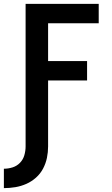

<svg xmlns="http://www.w3.org/2000/svg" viewBox="-58 -755 578 990"><path d="M-38 215Q-8 215 21.5 210Q51 205 78 193Q105 181 127.5 161Q150 141 164 114.5Q178 88 184 59Q190 30 190 0V-340H391V-440H190V-635H451V-735H74V0Q74 23 67.5 45.5Q61 68 45 84.5Q29 101 7 108Q-15 115 -38 115Z"/></svg>

Font: Iosevka SS09
Style: Bold
Weight: 700
Monospace: yes
Designer: Belleve Invis
Foundry: Belleve Invis
Version: Version 5.2.1; ttfautohint (v1.8.3)